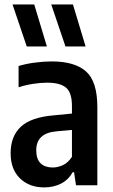

<svg xmlns="http://www.w3.org/2000/svg" viewBox="-20 -828 506 858"><path d="M177.5 9.5Q111 9.5 69.2 -31Q27.5 -71.5 27.5 -143.5Q27.5 -219 73 -261.5Q118.5 -304 219.5 -312.5L301.5 -320.5V-354Q301.5 -414 275.2 -436.2Q249 -458.5 190.5 -458.5Q162.5 -458.5 129 -453.5Q95.5 -448.5 63 -438V-533Q95.5 -543 135.5 -548.2Q175.5 -553.5 211 -553.5Q314.5 -553.5 364.8 -508.5Q415 -463.5 415 -349V0H319.5L311 -58.5H305Q284 -22.5 250.8 -6.5Q217.5 9.5 177.5 9.5ZM142 -156.5Q142 -117 161.5 -98.2Q181 -79.5 215.5 -79.5Q237 -79.5 260 -89.5Q283 -99.5 301.5 -127V-247.5L231.5 -241Q142 -233 142 -156.5ZM272.5 -620.5 209 -808H306L362.5 -620.5ZM99.5 -620.5 36 -808H133L189.5 -620.5Z"/></svg>

Font: Encode Sans Condensed SemiBold
Style: Regular
Weight: 600
Width: 3
Designer: Multiple Designers
Foundry: Impallari Type
Version: Version 3.000; ttfautohint (v1.8.3) -l 8 -r 50 -G 200 -x 14 